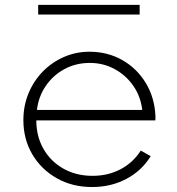

<svg xmlns="http://www.w3.org/2000/svg" viewBox="-20 -736 712 772"><path d="M350.5 16Q270 16 207.5 -19.8Q145 -55.5 109.5 -116.2Q74 -177 74 -253Q74 -311 94.8 -361Q115.5 -411 152.2 -448.5Q189 -486 237.2 -507Q285.5 -528 340 -528Q412.5 -528 471.2 -494.8Q530 -461.5 565.8 -403Q601.5 -344.5 605 -269.5Q605 -264.5 605 -260.8Q605 -257 604.5 -252H126Q126 -187.5 155 -137Q184 -86.5 235.2 -57.8Q286.5 -29 352 -29Q414.5 -29 464.8 -55.5Q515 -82 546 -130.5L586 -108Q549.5 -49 487.8 -16.5Q426 16 350.5 16ZM128.5 -294H552Q545.5 -348.5 516 -391Q486.5 -433.5 441 -458.2Q395.5 -483 341 -483Q285.5 -483 239.8 -458.5Q194 -434 164.5 -391.2Q135 -348.5 128.5 -294ZM133.5 -677.5V-716.5H541.5V-677.5Z"/></svg>

Font: Spartan Thin Light
Style: Regular
Weight: 300
Version: Version 1.004